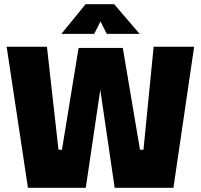

<svg xmlns="http://www.w3.org/2000/svg" viewBox="-20 -898 962 918"><path d="M113.6 0 11.8 -674.5H204.4L259.6 -182.2H276.3L355.7 -668.9H567.1L649.3 -182.2H666L714.6 -674.5H908.2L809.2 0H528.3L456.9 -486.3H462.1L390.1 0ZM273.6 -736.2 389.3 -878H525.7L647.5 -736.2H490.6L460.4 -795.6L430.5 -736.2Z"/></svg>

Font: Titillium Web SemiBold
Style: Regular
Weight: 600
Designer: Mohamed Gaber, Accademia di Belle Arti di Urbino
Foundry: Kief Type Foundry, Accademia di Belle Arti di Urbino
Version: Version 3.000; ttfautohint (v1.8.4)